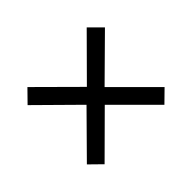

<svg xmlns="http://www.w3.org/2000/svg" viewBox="-101 -730 774 774"><g transform="rotate(45 286.0 -343.0)"><path d="M456 -564 506 -513 336 -343 505 -173 455 -122 284 -291 117 -122 65 -173 234 -343 64 -512 116 -564 285 -393Z"/></g></svg>

Font: Noto Sans Kannada
Style: Regular
Weight: 400
Designer: Jelle Bosma - Monotype Design Team
Foundry: Monotype Imaging Inc.
Version: Version 2.003